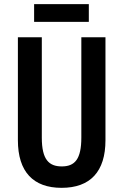

<svg xmlns="http://www.w3.org/2000/svg" viewBox="-20 -959 593 923"><path d="M407 -939H144V-854H407ZM487 -285V-780H371V-298C371 -194 340 -159 277 -159C215 -159 181 -192 181 -297V-780H66V-285C66 -133 140 -56 276 -56C414 -56 487 -134 487 -285Z"/></svg>

Font: Noto Sans Malayalam UI ExtraCondensed SemiBold
Style: Regular
Weight: 600
Width: 2
Designer: Jelle Bosma - Monotype Design Team
Foundry: Monotype Imaging Inc.
Version: Version 2.104